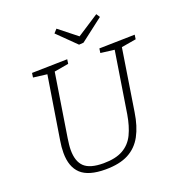

<svg xmlns="http://www.w3.org/2000/svg" viewBox="-156 -1019 1076 1155"><g transform="rotate(-20 382.0 -441.5)"><path d="M536 -690 764 -695 760 -667 666 -651 604 -257Q591 -171 559 -112Q527 -53 470 -23Q413 7 323 7Q215 7 166.5 -38Q118 -83 118 -173Q118 -210 125 -251L189 -651L101 -662L105 -690L332 -695L328 -667L236 -651L172 -247Q169 -227 167 -208.5Q165 -190 165 -174Q165 -101 201.5 -66.5Q238 -32 324 -32Q402 -32 449.5 -59Q497 -86 521.5 -137Q546 -188 558 -260L620 -651L532 -662ZM589 -890 604 -867 458 -755 429 -753 313 -867 334 -890 449 -799Z"/></g></svg>

Font: Bitter Light
Style: Italic
Weight: 300
Italic angle: -9°
Designer: Sol Matas, and Bitter project Authors
Foundry: Sol Matas
Version: Version 2.001